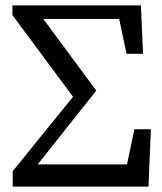

<svg xmlns="http://www.w3.org/2000/svg" viewBox="-20 -690 598 710"><path d="M27 0V-57L271 -358V-304L26 -634V-670H501L509 -491H448L410 -670L466 -620H298H131V-603L112 -658L336 -355L213 -200L90 -45L103 -108V-82H494L439 -32L477 -212H538L529 0Z"/></svg>

Font: Source Serif 4 Variable
Style: Regular
Weight: 400
Designer: Frank Grießhammer
Foundry: Adobe
Version: Version 4.005;hotconv 1.1.0;makeotfexe 2.6.0